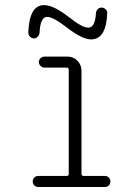

<svg xmlns="http://www.w3.org/2000/svg" viewBox="-20 -745 540 765"><path d="M92.8 -615.2Q96.7 -725.6 156.2 -724.6Q193.4 -724.6 255.9 -675.8Q307.6 -634.8 332 -634.8Q359.4 -634.8 362.3 -693.4Q363.3 -702.1 369.6 -708.5Q376 -714.8 384.8 -714.8Q393.6 -714.8 400.9 -708Q408.2 -701.2 407.2 -692.4Q403.3 -588.9 343.8 -587.9Q306.6 -587.9 243.2 -637.7Q191.4 -677.7 168 -677.7Q140.6 -677.7 137.7 -615.2Q136.7 -606.4 130.4 -599.1Q124 -591.8 115.2 -591.8Q106.4 -591.8 99.6 -599.1Q92.8 -606.4 92.8 -615.2ZM398.4 -43.9Q407.2 -43.9 413.6 -37.6Q419.9 -31.2 419.9 -22Q419.9 -12.7 413.6 -6.3Q407.2 0 398.4 0H131.8Q123 0 116.7 -6.3Q110.4 -12.7 110.4 -22Q110.4 -31.2 116.7 -37.6Q123 -43.9 131.8 -43.9H246.1Q253.9 -43.9 253.9 -51.8V-466.8Q253.9 -475.6 246.1 -475.6H157.2Q148.4 -475.6 141.6 -482.4Q134.8 -489.3 134.8 -498Q134.8 -506.8 141.6 -513.2Q148.4 -519.5 157.2 -519.5H249Q272.5 -519.5 288.6 -502.9Q304.7 -486.3 304.7 -462.9V-51.8Q304.7 -43.9 314.5 -43.9Z"/></svg>

Font: Rounded Mgen+ 1m light
Style: Regular
Weight: 200
Designer: [Source Han Sans]
Ryoko NISHIZUKA  (kana & ideographs); Paul D. Hunt (Latin, Greek & Cyrillic); Wenlong ZHANG  (bopomofo
Version: Version 1.059.20150602